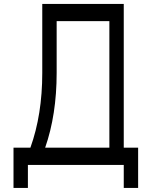

<svg xmlns="http://www.w3.org/2000/svg" viewBox="-20 -850 772 978"><path d="M537.1 -97.7V-742.2H268.6V-478.5Q268.6 -265.6 210 -97.7ZM610.4 -97.7H683.6V107.4H610.4V-9.8H122.1V107.4H48.8V-97.7H134.8Q195.3 -265.6 195.3 -478.5V-830.1H610.4Z"/></svg>

Font: Gap Sans
Style: Regular
Weight: 400
Designer: Alexandre Liziard and Étienne Ozeray
Foundry: Interstices.io
Version: Version 1.6.1 - December 3. 2014